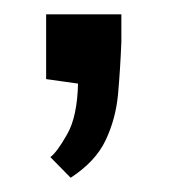

<svg xmlns="http://www.w3.org/2000/svg" viewBox="-20 -126 257 268"><path d="M78.6 122.1 50.3 93.3Q59.6 86.4 73.7 61.5Q87.9 36.6 88.9 -9.3L44.4 -15.6V-106H149.4V-67.4Q147.9 -29.8 144.8 5.1Q141.6 40 127.4 69.8Q113.3 99.6 78.6 122.1Z"/></svg>

Font: Pontano Sans Light
Style: Regular
Weight: 300
Designer: Vernon Adams
Foundry: Vernon Adams
Version: Version 2.001